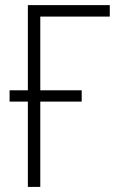

<svg xmlns="http://www.w3.org/2000/svg" viewBox="-20 -734 458 754"><path d="M411.1 -713.9V-668.9H138.2V-379.4H300.8V-335H138.2V0H89.4V-335H17.6V-379.4H89.4V-713.9Z"/></svg>

Font: Open Sans SemiCondensed Light
Style: Regular
Weight: 300
Width: 4
Designer: Monotype Design Team
Foundry: Monotype Imaging Inc.
Version: Version 3.000